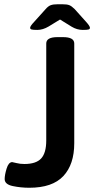

<svg xmlns="http://www.w3.org/2000/svg" viewBox="-20 -878 444 905"><path d="M2 -34Q2 -53 11 -83Q20 -113 37 -114Q40 -114 57 -109.5Q74 -105 95 -105Q150 -105 174 -131Q198 -157 198 -216V-673Q198 -703 251 -703H277Q330 -703 330 -673V-203Q330 -103 278.5 -48Q227 7 118 7Q78 7 40 -1Q2 -9 2 -34ZM122 -747Q122 -755 141 -775L195 -835Q207 -849 219 -853.5Q231 -858 253 -858H273Q296 -858 307 -853.5Q318 -849 332 -835L385 -776Q404 -755 404 -747Q404 -741 397.5 -739Q391 -737 370 -737Q343 -737 318 -752L263 -786L209 -753Q182 -737 156 -737Q136 -737 129 -739Q122 -741 122 -747Z"/></svg>

Font: Asap-SemiBold
Style: Regular
Weight: 600
Designer: Pablo Cosgaya
Foundry: Omnibus-Type
Version: Version 2.000; ttfautohint (v1.8)